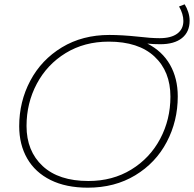

<svg xmlns="http://www.w3.org/2000/svg" viewBox="-20 -866 899 890"><path d="M723 -661Q689 -661 663 -664Q732 -629 768 -566Q804 -503 804 -419Q804 -305 753 -208Q702 -111 607 -53.5Q512 4 387 4Q286 4 214.5 -31.5Q143 -67 106 -131.5Q69 -196 69 -281Q69 -395 120.5 -492Q172 -589 267 -646.5Q362 -704 487 -704Q545 -704 621 -696Q679 -689 720 -689Q773 -689 801.5 -710Q830 -731 830 -769Q830 -801 810 -836L836 -846Q846 -830 852.5 -810Q859 -790 859 -770Q859 -718 823.5 -689.5Q788 -661 723 -661ZM484 -673Q371 -673 284.5 -620Q198 -567 150.5 -477.5Q103 -388 103 -282Q103 -166 177.5 -96.5Q252 -27 390 -27Q502 -27 588.5 -80Q675 -133 722.5 -222.5Q770 -312 770 -418Q770 -535 696 -604Q622 -673 484 -673Z"/></svg>

Font: Montserrat Alternates ExLight
Style: Italic
Weight: 275
Italic angle: -11.3°
Designer: Julieta Ulanovsky
Foundry: Julieta Ulanovsky
Version: Version 7.200